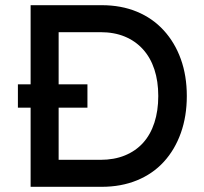

<svg xmlns="http://www.w3.org/2000/svg" viewBox="-20 -720 788 740"><path d="M49 -305V-395H317V-305ZM98 0V-700H372Q447 -700 507.5 -675Q568 -650 611 -603Q654 -556 677 -492Q700 -428 700 -350Q700 -272 677 -207.5Q654 -143 611.5 -96.5Q569 -50 508 -25Q447 0 372 0ZM206 -93 203 -104H367Q420 -104 461.5 -121Q503 -138 531.5 -169.5Q560 -201 575 -247Q590 -293 590 -350Q590 -407 575 -452.5Q560 -498 531 -530Q502 -562 461 -579Q420 -596 367 -596H200L206 -605Z"/></svg>

Font: Mach
Style: Regular
Weight: 400
Version: Version 1.002